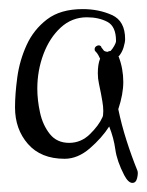

<svg xmlns="http://www.w3.org/2000/svg" viewBox="-20 -374 323 422"><path d="M271 28Q262 28 253 11Q237 -20 233.5 -45.5Q230 -71 220 -96Q204 -71 177.5 -48Q151 -25 122 -25Q70 -25 41.5 -57.5Q13 -90 13 -138Q13 -167 18 -204Q23 -241 38.5 -275Q54 -309 83.5 -331.5Q113 -354 162 -354Q197 -354 226 -341Q255 -328 255 -288Q255 -281 251.5 -269.5Q248 -258 240 -249H241Q246 -236 248.5 -222Q251 -208 251 -194Q251 -167 240 -134Q247 -100 258 -65.5Q269 -31 282 1Q284 6 281.5 17Q279 28 271 28ZM132 -60Q158 -60 177.5 -79Q197 -98 205 -116Q207 -119 207 -130Q207 -140 205 -151Q203 -162 202 -168Q200 -179 197.5 -190Q195 -201 195 -213Q195 -233 200 -245Q198 -249 196 -253Q194 -257 189 -262Q188 -263 188 -266Q188 -271 193.5 -273.5Q199 -276 203 -271H202Q207 -264 208.5 -262.5Q210 -261 216 -260Q220 -262 223 -262Q227 -266 231 -273Q235 -280 235 -284Q235 -316 216 -326Q197 -336 171 -336Q138 -336 113.5 -313.5Q89 -291 75.5 -255Q62 -219 62 -179Q62 -154 68 -126.5Q74 -99 89.5 -79.5Q105 -60 132 -60Z"/></svg>

Font: Ruge Boogie
Style: Regular
Weight: 400
Designer: Robert E. Leuschke
Foundry: Robert E. Leuschke
Version: Version 1.010; ttfautohint (v1.8.3)